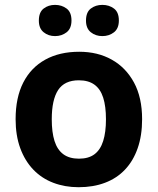

<svg xmlns="http://www.w3.org/2000/svg" viewBox="-20 -772 659 802"><path d="M573.6 -274.1Q573.6 -205.9 555.1 -153Q536.7 -100 502.3 -63.7Q468 -27.3 418.9 -8.7Q369.8 10 308.3 10Q251.1 10 202.6 -8.5Q154.1 -27 119.1 -63.5Q84.1 -100 64.6 -153Q45.2 -205.9 45.2 -274.1Q45.2 -364.6 77.2 -427.2Q109.2 -489.7 169 -522.8Q228.7 -555.8 310.9 -555.8Q388.2 -555.8 446.9 -522.8Q505.7 -489.9 539.7 -427.3Q573.6 -364.7 573.6 -274.1ZM196.2 -273.8Q196.2 -219.8 207.7 -183.1Q219.3 -146.4 244.5 -127.8Q269.7 -109.2 309.9 -109.2Q350.1 -109.2 374.8 -127.8Q399.5 -146.4 411 -183.1Q422.6 -219.8 422.6 -273.5Q422.6 -328.1 411 -364.2Q399.4 -400.4 374.3 -418.5Q349.2 -436.6 309.2 -436.6Q249.5 -436.6 222.8 -395.9Q196.2 -355.1 196.2 -273.8ZM142.3 -685.9Q142.3 -720.8 162.2 -736.2Q182.1 -751.6 209.9 -751.6Q237.7 -751.6 258.2 -736.3Q278.6 -721 278.6 -686.4Q278.6 -653 258.2 -637.1Q237.7 -621.2 209.9 -621.2Q182.1 -621.2 162.2 -637.4Q142.3 -653.5 142.3 -685.9ZM339.2 -685.9Q339.2 -720.8 359.2 -736.2Q379.3 -751.6 407.5 -751.6Q435.7 -751.6 456.1 -736.3Q476.5 -721 476.5 -686.4Q476.5 -653 456.1 -637.1Q435.7 -621.2 407.5 -621.2Q379.3 -621.2 359.2 -637.4Q339.2 -653.5 339.2 -685.9Z"/></svg>

Font: Noto Sans Hebrew
Style: Regular
Weight: 400
Designer: Monotype Design Team
Foundry: Monotype Imaging Inc.
Version: Version 2.003;January 10, 2023;FontCreator 14.0.0.2877 64-bi